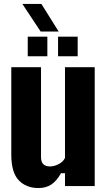

<svg xmlns="http://www.w3.org/2000/svg" viewBox="-20 -939 539 969"><path d="M174 10Q112 10 74.5 -29.2Q37 -68.5 37 -159V-600H187V-146Q187 -122 198.5 -110.5Q210 -99 233 -99Q253.5 -99 276.2 -110.8Q299 -122.5 308 -142V-600H458V0H308V-65H288Q265 -24.5 238.2 -7.2Q211.5 10 174 10ZM273 -655V-754H372V-655ZM120 -655V-754H219V-655ZM185 -780 93 -919H189L276 -780Z"/></svg>

Font: Big Shoulders Display Thin Black
Style: Regular
Weight: 900
Version: Version 2.002